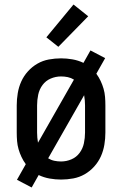

<svg xmlns="http://www.w3.org/2000/svg" viewBox="-20 -786 540 849"><path d="M120 43 55 9 94 -60Q83 -75 75 -92Q67 -109 62 -126.5Q57 -144 55.5 -162.5Q54 -181 54 -200V-320Q54 -347 58.5 -374Q63 -401 74 -425.5Q85 -450 103.5 -470.5Q122 -491 145.5 -504.5Q169 -518 196 -523Q223 -528 250 -528Q275 -528 300.5 -523.5Q326 -519 349 -508L380 -563L445 -529L406 -460Q417 -445 425 -428Q433 -411 438 -393.5Q443 -376 444.5 -357.5Q446 -339 446 -320V-200Q446 -173 441.5 -146Q437 -119 426 -94.5Q415 -70 396.5 -49.5Q378 -29 354.5 -15.5Q331 -2 304 3Q277 8 250 8Q225 8 199.5 3.5Q174 -1 151 -12ZM148 -155 307 -434Q294 -442 279.5 -445Q265 -448 250 -448Q226 -448 204 -438.5Q182 -429 168 -410Q154 -391 149 -367.5Q144 -344 144 -320V-200Q144 -189 145 -177.5Q146 -166 148 -155ZM250 -72Q274 -72 296 -81.5Q318 -91 332 -110Q346 -129 351 -152.5Q356 -176 356 -200V-320Q356 -331 355 -342.5Q354 -354 352 -365L193 -86Q206 -78 220.5 -75Q235 -72 250 -72ZM238 -579 185 -621 305 -766 370 -714Z"/></svg>

Font: Iosevka Fixed Medium
Style: Regular
Weight: 500
Monospace: yes
Designer: Belleve Invis
Foundry: Belleve Invis
Version: Version 32.3.0